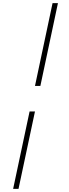

<svg xmlns="http://www.w3.org/2000/svg" viewBox="-20 -971 434 1213"><path d="M97 222H63L167 -267H201ZM235 -428H201L312 -951H346Z"/></svg>

Font: Be Vietnam Pro Variable Thin
Style: Italic
Weight: 100
Italic angle: -12°
Designer: Lam Bao, Tony Le, Vietanh Nguyen
Foundry: Yellow Type Foundry
Version: Version 1.002